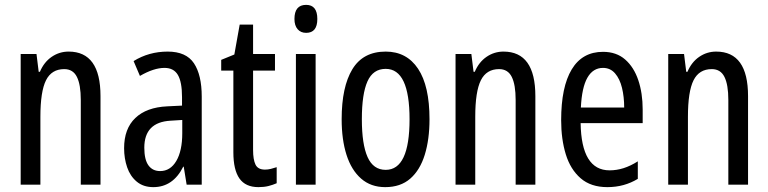

<svg xmlns="http://www.w3.org/2000/svg" viewBox="-20 -759 3157 789"><path d="M262 -547Q393 -547 393 -364V0H312V-348Q312 -411 296 -443Q280 -475 244 -475Q192 -475 169 -429Q146 -383 146 -279V0H65V-537H130L139 -464H144Q161 -504 192.5 -525.5Q224 -547 262 -547Z M669 -547Q745 -547 777 -499Q809 -451 809 -362V0H747L735 -74H733Q691 10 610 10Q569 10 542 -12.5Q515 -35 502.5 -71.5Q490 -108 490 -150Q490 -230 536 -274Q582 -318 667 -322L728 -325V-360Q728 -422 711 -451Q694 -480 656 -480Q612 -480 555 -447L529 -508Q592 -547 669 -547ZM681 -263Q573 -257 573 -152Q573 -103 590 -79.5Q607 -56 638 -56Q680 -56 704.5 -97.5Q729 -139 729 -212V-266Z M1069 -62Q1081 -62 1093 -65Q1105 -68 1117 -72V-6Q1101 1 1083 5.5Q1065 10 1042 10Q989 10 964 -25.5Q939 -61 939 -133V-469H889V-513L943 -535L965 -658H1020V-537H1110V-469H1020V-143Q1020 -103 1030 -82.5Q1040 -62 1069 -62Z M1238 -739Q1284 -739 1284 -681Q1284 -624 1238 -624Q1216 -624 1203 -639Q1190 -654 1190 -681Q1190 -739 1238 -739ZM1277 -537V0H1196V-537Z M1745 -269Q1745 -186 1725.5 -123Q1706 -60 1666 -25Q1626 10 1563 10Q1504 10 1464 -25Q1424 -60 1404 -122.5Q1384 -185 1384 -269Q1384 -402 1428 -474.5Q1472 -547 1565 -547Q1651 -547 1698 -476.5Q1745 -406 1745 -269ZM1467 -269Q1467 -166 1490.5 -113.5Q1514 -61 1565 -61Q1663 -61 1663 -269Q1663 -476 1565 -476Q1513 -476 1490 -424.5Q1467 -373 1467 -269Z M2049 -547Q2180 -547 2180 -364V0H2099V-348Q2099 -411 2083 -443Q2067 -475 2031 -475Q1979 -475 1956 -429Q1933 -383 1933 -279V0H1852V-537H1917L1926 -464H1931Q1948 -504 1979.5 -525.5Q2011 -547 2049 -547Z M2458 -546Q2513 -546 2549 -514.5Q2585 -483 2603 -429.5Q2621 -376 2621 -309V-253H2366Q2369 -59 2485 -59Q2514 -59 2542.5 -68Q2571 -77 2601 -96V-24Q2545 10 2476 10Q2408 10 2366 -26.5Q2324 -63 2305 -125Q2286 -187 2286 -265Q2286 -402 2329.5 -474Q2373 -546 2458 -546ZM2458 -480Q2417 -480 2394 -440Q2371 -400 2367 -317H2545Q2545 -361 2536 -398Q2527 -435 2507.5 -457.5Q2488 -480 2458 -480Z M2923 -547Q3054 -547 3054 -364V0H2973V-348Q2973 -411 2957 -443Q2941 -475 2905 -475Q2853 -475 2830 -429Q2807 -383 2807 -279V0H2726V-537H2791L2800 -464H2805Q2822 -504 2853.5 -525.5Q2885 -547 2923 -547Z"/></svg>

Font: Noto Sans ExtraCondensed
Style: Regular
Weight: 400
Width: 2
Designer: Monotype Design Team
Foundry: Monotype Imaging Inc.
Version: Version 2.013; ttfautohint (v1.8.4.7-5d5b)